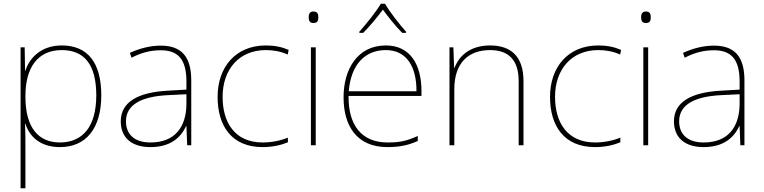

<svg xmlns="http://www.w3.org/2000/svg" viewBox="-20 -876 4116 1035"><path d="M313 -631C203 -631 139 -565 117 -495H115L113 -621H91V139H117V-78C117 -120 117 -164 115 -209H117C139 -139 198 -83 303 -83C444 -83 526 -184 526 -362C526 -538 453 -631 313 -631ZM313 -606C435 -606 499 -527 499 -362C499 -194 426 -108 303 -108C189 -108 117 -185 117 -355V-358C117 -514 185 -606 313 -606Z M847 -630C788 -630 733 -615 680 -591L689 -565C746 -594 794 -605 847 -605C940 -605 985 -556 985 -436V-393L882 -387C725 -378 631 -327 631 -222C631 -138 685 -83 791 -83C899 -83 955 -135 983 -196H985L989 -93H1011V-443C1011 -573 956 -630 847 -630ZM884 -363 985 -368V-313C983 -192 924 -108 791 -108C706 -108 659 -151 659 -222C659 -315 748 -356 884 -363Z M1396 -83C1451 -83 1499 -95 1532 -109V-134C1493 -118 1444 -108 1396 -108C1244 -108 1180 -218 1180 -354C1180 -502 1269 -606 1413 -606C1451 -606 1491 -600 1531 -582L1536 -607C1499 -623 1461 -631 1413 -631C1251 -631 1153 -515 1153 -354C1153 -199 1227 -83 1396 -83Z M1669 -814C1649 -814 1644 -799 1644 -783C1644 -766 1649 -752 1669 -752C1693 -752 1696 -766 1696 -783C1696 -799 1693 -814 1669 -814ZM1682 -621H1656V-93H1682Z M2055 -856H2033C2009 -815 1954 -746 1917 -705V-699H1938C1975 -736 2016 -786 2044 -824C2072 -786 2111 -736 2148 -699H2169V-705C2132 -746 2079 -815 2055 -856ZM2060 -631C1906 -631 1832 -501 1832 -352C1832 -197 1903 -83 2069 -83C2133 -83 2181 -93 2232 -116V-143C2170 -115 2133 -108 2069 -108C1932 -108 1857 -198 1859 -359H2252V-384C2252 -523 2195 -631 2060 -631ZM2060 -606C2172 -606 2226 -516 2225 -384H1860C1872 -529 1948 -606 2060 -606Z M2622 -631C2510 -631 2453 -571 2430 -510H2428L2424 -621H2403V-93H2429V-395C2429 -539 2507 -606 2622 -606C2719 -606 2776 -555 2776 -438V-93H2802V-439C2802 -570 2736 -631 2622 -631Z M3188 -83C3243 -83 3291 -95 3324 -109V-134C3285 -118 3236 -108 3188 -108C3036 -108 2972 -218 2972 -354C2972 -502 3061 -606 3205 -606C3243 -606 3283 -600 3323 -582L3328 -607C3291 -623 3253 -631 3205 -631C3043 -631 2945 -515 2945 -354C2945 -199 3019 -83 3188 -83Z M3461 -814C3441 -814 3436 -799 3436 -783C3436 -766 3441 -752 3461 -752C3485 -752 3488 -766 3488 -783C3488 -799 3485 -814 3461 -814ZM3474 -621H3448V-93H3474Z M3829 -630C3770 -630 3715 -615 3662 -591L3671 -565C3728 -594 3776 -605 3829 -605C3922 -605 3967 -556 3967 -436V-393L3864 -387C3707 -378 3613 -327 3613 -222C3613 -138 3667 -83 3773 -83C3881 -83 3937 -135 3965 -196H3967L3971 -93H3993V-443C3993 -573 3938 -630 3829 -630ZM3866 -363 3967 -368V-313C3965 -192 3906 -108 3773 -108C3688 -108 3641 -151 3641 -222C3641 -315 3730 -356 3866 -363Z"/></svg>

Font: Noto Sans Kannada UI Thin
Style: Regular
Weight: 100
Designer: Jelle Bosma - Monotype Design Team
Foundry: Monotype Imaging Inc.
Version: Version 2.005